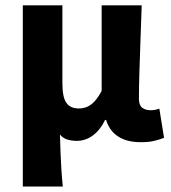

<svg xmlns="http://www.w3.org/2000/svg" viewBox="-20 -516 634 713"><path d="M64.7 176.7V-496.1H211.7V-207Q211.7 -154.6 226.6 -133.9Q241.4 -113.2 272.6 -113.2Q289.5 -113.2 304 -119.5Q318.5 -125.8 331.6 -140.1Q344.8 -154.5 357.5 -178.5V-496.1H506.2Q504.5 -438.1 501.9 -373.4Q499.4 -308.7 497.7 -249.7Q495.9 -190.7 495.9 -149.2Q495.9 -125.5 508 -116Q520.2 -106.6 540.4 -106.6Q546.6 -106.6 555.5 -108.1Q564.3 -109.6 571.7 -112.6L589.2 -4.2Q573.2 2.1 553.5 7Q533.7 12 502.1 12Q451 12 418.6 -9.2Q386.2 -30.4 374 -70.6H370.3Q352.2 -33.1 324.9 -13Q297.7 7.1 265.1 7.1Q247.5 7.1 231.5 2.7Q215.5 -1.6 202.7 -16.1Q203.6 20.3 204.8 51.4Q206 82.6 207.9 112.4Q209.7 142.3 213.3 176.7Z"/></svg>

Font: Source Sans 3 Variable
Style: Regular
Weight: 200
Designer: Paul D. Hunt
Foundry: Adobe Systems Incorporated
Version: Version 3.026